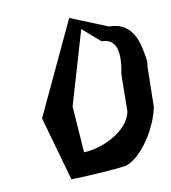

<svg xmlns="http://www.w3.org/2000/svg" viewBox="-73 -688 670 752"><g transform="rotate(-10 261.5 -312.0)"><path d="M79 -255 151 0C175 0 353 -9 375 -17C438 -41 502 -143 518 -223L521 -382C526 -408 520 -427 516 -448C505 -506 479 -564 400 -564L252 -624ZM205 -280 291 -573 361 -512C424 -512 431 -453 415 -371L413 -224C397 -142 280 -96 218 -96Z"/></g></svg>

Font: Corrode
Style: Ita
Weight: 400
Designer: Mew Too
Version: Version 0.532